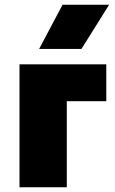

<svg xmlns="http://www.w3.org/2000/svg" viewBox="-20 -792 488 812"><path d="M62.5 0V-520H429.5V-364H262.5V0ZM145.5 -585 244.5 -772H441.5L324.5 -585Z"/></svg>

Font: Geologica Cursive Black
Style: Regular
Weight: 900
Designer: Sindre Bremnes, Frode Helland
Foundry: Monokrom Skriftforlag AS
Version: Version 1.010;gftools[0.9.28]